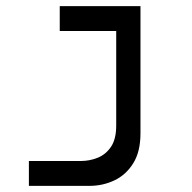

<svg xmlns="http://www.w3.org/2000/svg" viewBox="-20 -606 626 626"><path d="M74.2 0V-81.1H244.1Q272 -81.1 298.3 -91.6Q324.7 -102.1 341.8 -127.2Q358.9 -152.3 358.9 -196.8V-504.9H174.8V-585.9H438V-171.4Q438 -111.3 414.3 -73.5Q390.6 -35.6 352.8 -17.8Q314.9 0 272 0Z"/></svg>

Font: Cascadia Mono NF SemiLight
Style: Regular
Weight: 350
Monospace: yes
Designer: Aaron Bell
Foundry: Saja Typeworks
Version: Version 2404.023; ttfautohint (v1.8.4)